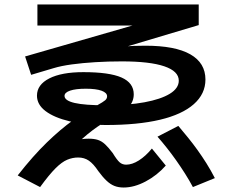

<svg xmlns="http://www.w3.org/2000/svg" viewBox="-20 -788 1040 857"><path d="M532 49Q509 49 491 42Q473 35 455.5 18.5Q438 2 419 -24Q397 -57 376.5 -71Q356 -85 329 -85Q304 -85 280 -75Q256 -65 227.5 -36.5Q199 -8 159 47L59 -5Q128 -93 189.5 -152.5Q251 -212 306.5 -251.5Q362 -291 412 -317Q441 -333 449.5 -340.5Q458 -348 458 -358Q458 -374 433.5 -383Q409 -392 363 -392Q318 -392 293 -383.5Q268 -375 268 -360Q268 -339 313 -328.5Q358 -318 452 -318Q552 -318 625 -331.5Q698 -345 738 -369.5Q778 -394 778 -428Q778 -470 713.5 -492Q649 -514 524 -514Q463 -514 405.5 -510.5Q348 -507 300.5 -500.5Q253 -494 220 -484L119 -454L92 -536L644 -695L642 -674H147V-768H867V-676L438 -548L432 -568Q483 -577 529.5 -580.5Q576 -584 629 -584Q762 -584 829.5 -545.5Q897 -507 897 -433Q897 -369 845 -323Q793 -277 694 -253.5Q595 -230 452 -230Q360 -230 291 -246.5Q222 -263 183.5 -292Q145 -321 145 -361Q145 -410 200 -438Q255 -466 352 -466Q468 -466 522.5 -442Q577 -418 577 -367Q577 -334 552.5 -307.5Q528 -281 473 -257Q438 -240 392.5 -206Q347 -172 293 -116L271 -146Q300 -158 325.5 -163.5Q351 -169 376 -169Q400 -169 417 -163.5Q434 -158 449 -144Q464 -130 483 -105Q502 -74 514 -63.5Q526 -53 543 -53Q570 -53 600 -72Q630 -91 658 -125L720 -49Q681 -5 630 22Q579 49 532 49ZM841 47Q825 17 806 -13Q787 -43 766.5 -72Q746 -101 725 -127.5Q704 -154 683 -178L776 -226Q798 -200 819.5 -173.5Q841 -147 861.5 -118.5Q882 -90 901.5 -59Q921 -28 939 7Z"/></svg>

Font: M PLUS 1 SemiBold
Style: Regular
Weight: 600
Designer: Coji Morishita
Foundry: UNDERFOREST DESIGN
Version: Version 1.001